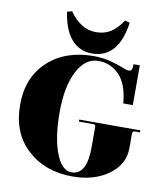

<svg xmlns="http://www.w3.org/2000/svg" viewBox="-93 -936 898 1027"><g transform="rotate(10 355.5 -423.0)"><path d="M359 -654Q289 -654 245.5 -705Q202 -756 189 -851L215 -858Q277 -770 359 -770Q404 -770 437.5 -790.5Q471 -811 503 -858L529 -851Q516 -754 473 -704Q430 -654 359 -654ZM369 12Q221 12 124.5 -76Q28 -164 28 -318Q28 -467 123 -554.5Q218 -642 370 -642Q420 -642 462 -631Q504 -620 530.5 -609Q557 -598 568 -598Q586 -598 587 -619L588 -636H622V-420H570Q562 -522 515 -571.5Q468 -621 401 -621Q329 -621 286 -537.5Q243 -454 243 -314Q243 -178 275.5 -93.5Q308 -9 361 -9Q444 -9 444 -159V-271Q444 -283 430 -283H353V-294H685V-283H658Q644 -283 644 -269V-190Q644 -102 566 -45Q488 12 369 12Z"/></g></svg>

Font: Arapey Black-Display
Style: Regular
Weight: 900
Designer: Eduardo Rodriguez Tunni
Foundry: Eduardo Rodriguez Tunni
Version: Version 4.000